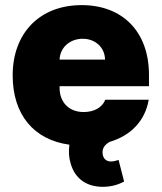

<svg xmlns="http://www.w3.org/2000/svg" viewBox="-20 -557 629 747"><path d="M379.9 169.9C417 169.9 444.3 159.2 462.9 149.4L441.4 65.4C432.6 67.4 423.8 71.3 411.1 71.3C392.6 71.3 378.9 58.6 378.9 35.2C378.9 18.1 388.2 5.9 406.2 -4.9C490.7 -29.8 544.9 -88.4 558.6 -168.9H389.6C377.9 -138.7 345.7 -121.1 305.7 -121.1C247.1 -121.1 211.9 -160.2 211.9 -214.8V-221.7H559.6V-265.6C559.6 -435.5 455.1 -537.1 297.9 -537.1C133.8 -537.1 29.3 -427.7 29.3 -263.7C29.3 -110.8 111.8 -12.7 250 5.9C246.6 29.8 247.6 55.2 254.9 79.1C271.5 137.7 316.4 169.9 379.9 169.9ZM211.9 -325.2C213.4 -372.6 252.4 -406.2 301.8 -406.2C350.6 -406.2 387.7 -373 388.7 -325.2Z"/></svg>

Font: Pretendard Black
Style: Regular
Weight: 900
Designer: Base glyphs from Inter by Rasmus Andersson; Hangeul glyphs from Noto Sans CJK(Source Han Sans) by Jang Soo-young and Kan
Foundry: Kil Hyung-jin
Version: Version 1.309;Glyphs 3.2 (3225)